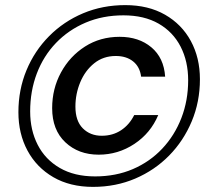

<svg xmlns="http://www.w3.org/2000/svg" viewBox="-20 -726 830 751"><path d="M344 5Q254 5 188.5 -33Q123 -71 87.5 -137Q52 -203 52 -287Q52 -375 83.5 -451Q115 -527 172 -584.5Q229 -642 305 -674Q381 -706 470 -706Q560 -706 625.5 -668.5Q691 -631 726.5 -565.5Q762 -500 762 -416Q762 -328 730 -251.5Q698 -175 641.5 -117.5Q585 -60 509 -27.5Q433 5 344 5ZM352 -36Q433 -36 499.5 -64.5Q566 -93 614.5 -144.5Q663 -196 689.5 -264.5Q716 -333 716 -412Q716 -486 686.5 -543.5Q657 -601 600.5 -633.5Q544 -666 463 -666Q382 -666 315 -637.5Q248 -609 199 -558Q150 -507 124 -438.5Q98 -370 98 -290Q98 -217 127.5 -159.5Q157 -102 214 -69Q271 -36 352 -36ZM366 -121Q287 -121 235.5 -169.5Q184 -218 184 -303Q184 -379 218.5 -442.5Q253 -506 312.5 -544Q372 -582 448 -582Q523 -582 572 -541Q621 -500 626 -426H532Q527 -465 500.5 -486Q474 -507 433 -507Q384 -507 348.5 -478.5Q313 -450 294 -404.5Q275 -359 275 -309Q275 -253 304 -224Q333 -195 378 -195Q421 -195 453.5 -216.5Q486 -238 505 -276H599Q569 -205 505.5 -163Q442 -121 366 -121Z"/></svg>

Font: Ultramarine Medium
Style: Italic
Weight: 500
Italic angle: -10°
Designer: Colophon Foundry, Jonny Pinhorn
Foundry: Colophon Foundry
Version: Version 1.200; ttfautohint (v1.8.3)